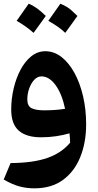

<svg xmlns="http://www.w3.org/2000/svg" viewBox="-20 -732 530 1036"><path d="M165 284.2Q123.5 284.2 85.7 274.2Q47.9 264.2 0 236.8L37.1 147.9Q158.2 147 234.6 120.6Q311 94.2 358.4 38.1Q357.9 13.2 355 -12.7Q322.3 -2.9 283.4 2.9Q244.6 8.8 201.7 8.8Q122.1 8.8 81.3 -27.1Q40.5 -63 40.5 -140.6Q40.5 -197.8 53.5 -253.7Q66.4 -309.6 90.6 -355.2Q114.7 -400.9 148.7 -428.2Q182.6 -455.6 224.6 -455.6Q271.5 -455.6 311.5 -424.6Q351.6 -393.6 381.6 -338.9Q411.6 -284.2 428.2 -212.9Q444.8 -141.6 444.8 -61Q444.8 36.6 413.3 115Q381.8 193.4 319.8 238.8Q257.8 284.2 165 284.2ZM331.1 -145Q314.5 -225.1 280 -272.5Q245.6 -319.8 203.6 -319.8Q182.1 -319.8 164.8 -301.3Q147.5 -282.7 137.5 -254.2Q127.4 -225.6 127.4 -195.3Q127.4 -160.2 150.1 -148.4Q172.9 -136.7 218.8 -136.7Q245.6 -136.7 275.4 -138.7Q305.2 -140.6 331.1 -145ZM69.8 -619.6Q73.2 -624 134.8 -711.9Q177.2 -695.8 227.1 -646Q210.4 -622.6 194.1 -600.1Q177.7 -577.6 161.1 -554.7Q120.1 -591.3 69.8 -619.6ZM240.7 -619.6Q263.2 -650.4 305.7 -711.9Q341.3 -697.8 364.3 -677.2Q387.2 -656.7 397.9 -646Q381.3 -622.6 365 -600.1Q348.6 -577.6 332 -554.7Q300.8 -585.9 240.7 -619.6Z"/></svg>

Font: Pinar DS1 Bold
Style: Regular
Weight: 700
Designer: Amin Abedi
Version: Version 3.000